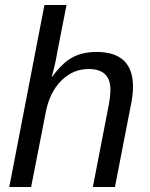

<svg xmlns="http://www.w3.org/2000/svg" viewBox="-20 -745 596 765"><path d="M186 -438H187Q228 -494 268 -516Q308 -538 365 -538Q510 -538 510 -399Q510 -366 500 -319L438 0H350L411 -315Q420 -358 420 -388Q420 -470 333 -470Q270 -470 223.5 -423Q177 -376 162 -296L104 0H17L157 -725H245L208 -536Q202 -497 186 -438Z"/></svg>

Font: Libra Sans
Style: Italic
Weight: 400
Italic angle: -12°
Foundry: Context Ltd
Version: Version 1.002